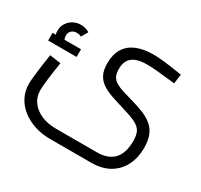

<svg xmlns="http://www.w3.org/2000/svg" viewBox="-154 -701 1205 1150"><g transform="rotate(30 448.0 -126.0)"><path d="M315 248Q257 248 207 231.5Q157 215 119.5 185.5Q82 156 61 115Q40 74 40 25Q40 5 43.5 -28Q47 -61 52.5 -102.5Q58 -144 65 -187L142 -176Q131 -109 124.5 -54Q118 1 118 24Q118 69 143 103.5Q168 138 212.5 157.5Q257 177 315 177H598Q674 177 713.5 135.5Q753 94 753 9Q753 -32 740.5 -55.5Q728 -79 696.5 -95Q665 -111 607 -128Q556 -143 515 -157Q474 -171 445 -190Q416 -209 400.5 -239Q385 -269 385 -317Q385 -379 410.5 -419.5Q436 -460 484 -480Q532 -500 600 -500Q634 -500 678 -495Q722 -490 801 -477L792 -412Q722 -420 675 -424.5Q628 -429 597 -429Q551 -429 521 -417.5Q491 -406 476.5 -382.5Q462 -359 462 -321Q462 -290 472 -271Q482 -252 503 -239.5Q524 -227 555 -217.5Q586 -208 628 -196Q675 -183 712 -167.5Q749 -152 775.5 -129.5Q802 -107 816 -72.5Q830 -38 830 13Q830 82 803 135Q776 188 724.5 218Q673 248 598 248ZM62 -257Q46 -277 37.5 -296Q29 -315 29 -336Q29 -365 43.5 -388Q58 -411 82 -424Q106 -437 134 -437Q150 -437 166 -432.5Q182 -428 194 -420L168 -375Q160 -380 152.5 -381.5Q145 -383 137 -383Q114 -383 100.5 -370Q87 -357 87 -336Q87 -323 92.5 -311Q98 -299 109 -285ZM10 -257V-310H207V-257Z"/></g></svg>

Font: Cairo
Style: Regular
Weight: 400
Designer: Mohamed Gaber, Accademia di Belle Arti di Urbino
Foundry: Kief Type Foundry, Accademia di Belle Arti di Urbino
Version: Version 3.120